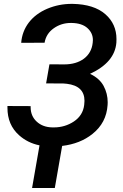

<svg xmlns="http://www.w3.org/2000/svg" viewBox="-20 -740 631 982"><path d="M232.9 -411.1 215.8 -313.5 304.2 -313 321.8 -311.5C381.8 -304.2 412.1 -275.4 412.1 -224.1C412.1 -217.3 411.6 -210.4 410.6 -203.1C406.2 -167.5 388.7 -139.2 357.9 -118.7C327.6 -98.6 293.5 -88.4 255.4 -88.4C252.9 -88.4 250.5 -88.4 248 -88.4C214.8 -88.9 188 -99.1 167.5 -118.2C147 -137.2 136.7 -161.6 136.7 -191.9C136.7 -193.4 136.7 -195.3 136.7 -197.3L18.1 -197.8C18.1 -194.3 18.1 -191.4 18.1 -188.5C18.1 -130.4 37.6 -84 77.6 -48.3C106.4 -22.5 141.1 -4.9 182.1 3.4L144 221.7H260.3L297.9 6.3C359.4 -1 411.1 -21.5 452.6 -54.7C500.5 -92.8 526.4 -142.1 530.3 -203.1C530.8 -208 530.8 -212.4 530.8 -216.8C530.8 -246.6 523.9 -274.4 509.8 -300.8C495.6 -326.7 472.7 -347.2 440.4 -362.3C524.9 -401.4 569.8 -454.6 575.2 -522C575.7 -528.3 575.7 -534.2 575.7 -540C575.7 -591.8 556.6 -634.3 518.6 -667.5C480 -701.2 424.3 -718.8 351.6 -720.2C350.1 -720.2 348.1 -720.2 346.7 -720.2C302.7 -720.2 261.2 -711.9 221.7 -695.3C142.1 -661.6 94.2 -598.6 88.4 -521L208 -521.5C213.4 -553.2 229.5 -577.6 255.4 -595.7C281.2 -613.8 310.1 -622.6 342.3 -622.6C343.3 -622.6 344.7 -622.6 345.7 -622.6C381.3 -622.1 408.2 -613.3 426.8 -596.7C445.8 -579.6 455.1 -559.1 455.1 -535.2C455.1 -530.8 454.6 -525.9 454.1 -521C450.2 -486.3 435.1 -459.5 409.2 -439.9C382.8 -420.4 349.1 -410.6 308.1 -410.6Z"/></svg>

Font: Roboto Medium
Style: Italic
Weight: 500
Italic angle: -12°
Designer: Google
Version: Version 2.137; 2017